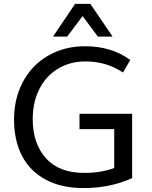

<svg xmlns="http://www.w3.org/2000/svg" viewBox="-20 -963 786 994"><path d="M254.4 -773.4 368.7 -942.9H447.8L563 -773.4H486.8L407.7 -879.9L327.6 -773.4ZM412.1 10.7Q297.4 10.7 215.8 -33.4Q134.3 -77.6 93.5 -157Q52.7 -236.3 52.7 -343.8Q52.7 -453.1 98.9 -539.6Q145 -626 229 -674.8Q313 -723.6 420.4 -723.6Q558.6 -723.6 654.3 -652.3L616.7 -587.4Q532.2 -645 422.4 -645Q341.3 -645 278.8 -606.4Q216.3 -567.9 182.9 -500.2Q149.4 -432.6 149.4 -347.7Q149.4 -219.7 217.8 -143.8Q286.1 -67.9 416 -67.9Q504.4 -67.9 571.3 -93.3V-294.4H391.6V-374H664.1V-41Q550.8 10.7 412.1 10.7Z"/></svg>

Font: Muli
Style: Regular
Weight: 400
Designer: Vernon Adams
Foundry: newtypography
Version: Version 2; ttfautohint (v1.00rc1.6-4cba) -l 8 -r 50 -G 200 -